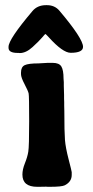

<svg xmlns="http://www.w3.org/2000/svg" viewBox="-20 -741 357 736"><path d="M298.3 -561.5Q298.3 -538.6 251 -538.6Q220.7 -538.6 167 -598.1Q155.3 -610.8 154.1 -610.8Q152.8 -610.8 141.4 -597.2Q129.9 -583.5 104.7 -560.5Q79.6 -537.6 55.7 -537.6L51.8 -538.1H47.9Q12.7 -538.1 12.7 -557.6V-561.5Q12.7 -590.3 104.5 -698.7Q123.5 -721.2 156.2 -721.2H160.2Q189.9 -721.2 208 -699.7Q298.3 -592.8 298.3 -561.5ZM254.9 -81.1V-70.3Q254.9 -44.4 228.5 -30.8Q217.3 -24.9 170.9 -24.9H163.6L156.7 -25.4L129.4 -24.9H122.6Q65.9 -24.9 65.9 -71.8Q65.9 -91.3 75.4 -115Q85 -138.7 88.4 -159.2Q91.8 -179.7 91.8 -276.4Q91.8 -373 89.8 -382.6Q87.9 -392.1 74.2 -418.2Q60.5 -444.3 60.5 -456.5V-462.9Q60.5 -484.4 74.7 -491.2Q88.9 -498 127.4 -498Q154.8 -500 162.1 -500H182.6Q206.5 -500 215.1 -486.3Q223.6 -472.7 223.6 -439.5L224.6 -425.8V-411.6L225.6 -377Q225.6 -370.1 225.6 -363.3L226.1 -349.6V-335.4L226.6 -314.9Q226.6 -234.9 229 -204.8Q231.4 -174.8 243.2 -129.6Q254.9 -84.5 254.9 -81.1Z"/></svg>

Font: Averia Libre
Style: Bold
Weight: 700
Version: Version 1.002